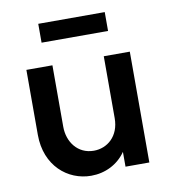

<svg xmlns="http://www.w3.org/2000/svg" viewBox="-70 -639 634 711"><g transform="rotate(-10 246.5 -283.0)"><path d="M120.8 -506.2H370.8V-577.1H120.8ZM216.7 11.1C269.4 11.1 317.4 -12.5 347.2 -55.6V0H436.8V-416.7H338.9V-184C338.9 -115.3 292.4 -78.5 242.4 -78.5C181.2 -78.5 145.8 -129.2 145.8 -185.4V-416.7H47.9V-172.2C47.9 -56.2 128.5 11.1 216.7 11.1Z"/></g></svg>

Font: Afacad Medium
Style: Regular
Weight: 500
Designer: Kristian Moeller
Foundry: Dicotype
Version: Version 1.000